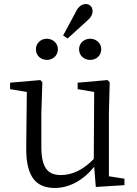

<svg xmlns="http://www.w3.org/2000/svg" viewBox="-20 -918 679 952"><path d="M372 -674C372 -642 397 -621 427 -621C457 -621 482 -642 482 -674C482 -704 457 -726 427 -726C397 -726 372 -704 372 -674ZM412 -815C430 -830 439 -846 439 -863C439 -886 423 -898 405 -898C387 -898 367 -885 355 -857L293 -742L315 -727ZM212 -621C242 -621 267 -642 267 -674C267 -704 242 -726 212 -726C183 -726 158 -704 158 -674C158 -642 183 -621 212 -621ZM520 -44V-358L524 -510L513 -521L365 -508V-476L447 -462L445 -130C394 -77 339 -50 282 -50C217 -50 185 -86 185 -190V-358L190 -510L180 -521L30 -508V-476L113 -462L110 -184C109 -37 162 14 252 14C322 14 391 -22 447 -91L455 9L597 0V-32Z"/></svg>

Font: Noto Serif CJK JP
Style: Regular
Weight: 400
Designer: Ryoko NISHIZUKA 西塚涼子 (kana & ideographs); Frank Grießhammer (Latin, Greek & Cyrillic); Wenlong ZHANG 张文龙 (bopomofo); San
Foundry: Adobe Systems Incorporated
Version: Version 1.000;PS 1;hotconv 16.6.53;makeotf.lib2.5.65590